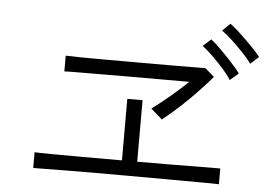

<svg xmlns="http://www.w3.org/2000/svg" viewBox="-49 -859 1098 790"><g transform="rotate(5 500.5 -464.0)"><path d="M115 -133V-198Q132 -197 185 -196.5Q238 -196 314 -196Q390 -196 476 -196V-450H539V-196Q616 -196 684.5 -196.5Q753 -197 805 -197.5Q857 -198 882 -198V-133Q855 -134 798.5 -134Q742 -134 666.5 -134.5Q591 -135 505 -135Q439 -135 375 -135Q311 -135 257 -134.5Q203 -134 165.5 -133.5Q128 -133 115 -133ZM625 -378 578 -419Q616 -447 655 -480Q694 -513 724 -542H507Q440 -542 376.5 -541.5Q313 -541 267.5 -541Q222 -541 208 -540V-605Q227 -604 271.5 -603.5Q316 -603 377.5 -603Q439 -603 507 -603Q577 -603 635.5 -603Q694 -603 734 -603.5Q774 -604 785 -604L823 -571Q801 -545 769.5 -511.5Q738 -478 701 -443.5Q664 -409 625 -378ZM967 -638Q953 -658 930 -682Q907 -706 883 -728.5Q859 -751 840 -764L872 -795Q890 -782 915 -758.5Q940 -735 964 -710.5Q988 -686 1001 -669ZM889 -564Q876 -585 854 -609.5Q832 -634 808.5 -657Q785 -680 766 -694L799 -724Q816 -711 840.5 -686.5Q865 -662 888.5 -636.5Q912 -611 924 -594Z"/></g></svg>

Font: Zen Kaku Gothic New
Style: Regular
Weight: 400
Designer: Yoshimichi Ohira
Foundry: Positype
Version: Version 1.001